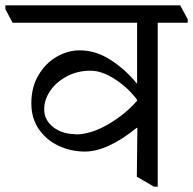

<svg xmlns="http://www.w3.org/2000/svg" viewBox="-51 -665 721 717"><path d="M650 -593V-580H538V32H524L460 -5L462 -187L460 -188Q350 -99 266 -99Q215 -99 169 -120Q123 -141 94.5 -182Q66 -223 66 -279Q66 -340 93 -385Q120 -430 161.5 -453.5Q203 -477 246 -477Q308 -477 364 -440Q420 -403 460 -353H461V-580H-4L-31 -631V-645H622ZM231 -163Q288 -163 352.5 -200.5Q417 -238 461 -289V-292Q429 -336 379.5 -368.5Q330 -401 287 -401Q238 -401 198 -379.5Q158 -358 136 -325Q114 -292 114 -257Q114 -217 147.5 -190.5Q181 -164 232 -164Z"/></svg>

Font: Martel
Style: Regular
Weight: 400
Designer: Dan Reynolds
Foundry: Dan Reynolds
Version: Version 1.001; ttfautohint (v1.1) -l 5 -r 5 -G 72 -x 0 -D la